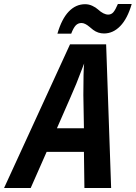

<svg xmlns="http://www.w3.org/2000/svg" viewBox="-118 -938 677 958"><path d="M400.9 -771Q371.1 -771 346.7 -789.1Q336.9 -796.9 327.6 -804.7Q305.7 -823.2 288.6 -823.2Q271.5 -823.2 260 -811.3Q248.5 -799.3 237.3 -770H168.5Q189.9 -843.8 225.1 -880.4Q260.3 -917 306.6 -917Q325.7 -917 342.8 -908.9Q359.9 -900.9 370.6 -891.1Q398.9 -865.2 421.9 -865.2Q437.5 -865.2 447.8 -877.2Q458 -889.2 470.2 -918H539.1Q518.1 -845.2 482.2 -808.1Q446.3 -771 400.9 -771ZM436.5 0H303.2L300.8 -180.2H114.7L35.2 0H-97.7L231.4 -716.8H411.6ZM300.8 -297.9 297.9 -463.9Q297.9 -585.9 301.8 -621.1Q272.5 -544.9 262.7 -520.3Q252.9 -495.6 166 -297.9Z"/></svg>

Font: Open Sans Hebrew Condensed
Style: Bold Italic
Weight: 700
Width: 3
Italic angle: -12°
Foundry: Ascender Corporation, Yanek Iontef
Version: Version 2.001;PS 002.001;hotconv 1.0.70;makeotf.lib2.5.58329